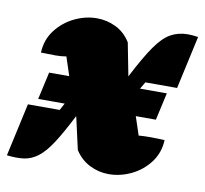

<svg xmlns="http://www.w3.org/2000/svg" viewBox="-79 -570 694 649"><g transform="rotate(10 267.5 -245.0)"><path d="M-16 8 24 -174H133Q140 -187 146 -198H55L76 -292H145L124 -356Q107 -353 87 -353Q67 -353 37 -354Q39 -399 64.5 -432Q90 -465 127.5 -483Q165 -501 204 -501Q238 -501 269 -486Q300 -471 320 -439L342 -326Q378 -396 404.5 -434Q431 -472 457 -486.5Q483 -501 516 -501Q532 -501 551 -498L511 -316H402Q395 -304 388 -292H480L459 -198H390L411 -135Q446 -138 500 -135Q498 -91 473 -58Q448 -25 410.5 -7Q373 11 333 11Q299 11 268 -4.5Q237 -20 217 -51L192 -162H191Q160 -101 136.5 -65Q113 -29 90.5 -12Q68 5 43 8.5Q18 12 -16 8Z"/></g></svg>

Font: Piazzolla Black
Style: Italic
Weight: 900
Italic angle: -11.3°
Designer: Juan Pablo del Peral
Foundry: Huerta Tipografica
Version: Version 1.330